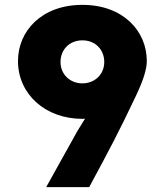

<svg xmlns="http://www.w3.org/2000/svg" viewBox="-20 -770 680 790"><path d="M319 -427C269 -427 229 -463 229 -515C229 -564 264 -604 319 -604C374 -604 409 -564 409 -515C409 -463 369 -427 319 -427ZM54 -519C54 -383 166 -281 319 -281C323 -281 326 -281 330 -282L298 -230L170 0H347C430 -154 468 -225 539 -375C571 -442 584 -487 584 -519C584 -642 487 -750 319 -750C151 -750 54 -642 54 -519Z"/></svg>

Font: Kreadon Extra Bold
Style: Regular
Weight: 800
Designer: kohakuno
Foundry: StudioGnu
Version: Version 1.000;Glyphs 3.1.2 (3151)